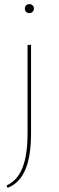

<svg xmlns="http://www.w3.org/2000/svg" viewBox="-20 -625 285 934"><path d="M101 -583Q101 -593 107 -599Q113 -605 123 -605Q132 -605 138.5 -599Q145 -593 145 -583Q145 -574 138.5 -567.5Q132 -561 123 -561Q113 -561 107 -567.5Q101 -574 101 -583ZM114 -406 131 -407V23Q131 136 103 201Q75 266 17 289L12 277Q64 254 89 192Q114 130 114 23Z"/></svg>

Font: Ysabeau Infant Thin
Style: Regular
Weight: 200
Designer: Christian Thalmann (Catharsis Fonts)
Version: Version 0.003